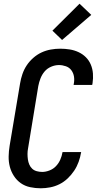

<svg xmlns="http://www.w3.org/2000/svg" viewBox="-20 -1005 540 1033"><path d="M199 8Q170 8 142 2Q114 -4 92 -19.5Q70 -35 55 -58Q40 -81 33 -107.5Q26 -134 26.5 -163Q27 -192 32 -222L88 -556Q92 -581 100.5 -606Q109 -631 123.5 -653Q138 -675 159 -693.5Q180 -712 204 -723Q228 -734 253.5 -738.5Q279 -743 304 -743Q330 -743 355 -739Q380 -735 402.5 -724.5Q425 -714 442 -697Q459 -680 468.5 -657.5Q478 -635 480 -609.5Q482 -584 478 -558L476 -548H376L377 -554Q381 -574 378 -593Q375 -612 364 -627Q353 -642 334.5 -648.5Q316 -655 297 -655Q276 -655 255 -646Q234 -637 220 -620.5Q206 -604 198 -583.5Q190 -563 186 -542L131 -207Q128 -192 128 -177Q128 -162 130 -147.5Q132 -133 137.5 -120Q143 -107 153 -97.5Q163 -88 177.5 -84Q192 -80 207 -80Q226 -80 246.5 -88Q267 -96 281.5 -111.5Q296 -127 304.5 -146.5Q313 -166 316 -185L317 -187H417L416 -184Q412 -159 403 -134Q394 -109 379 -86.5Q364 -64 344 -45Q324 -26 300 -14Q276 -2 250 3Q224 8 199 8ZM314 -790 262 -840 408 -985 471 -925Z"/></svg>

Font: Iosevka Semibold Oblique
Style: Regular
Weight: 600
Italic angle: -9°
Monospace: yes
Designer: Belleve Invis
Foundry: Belleve Invis
Version: Version 32.5.0; ttfautohint (v1.8.4)